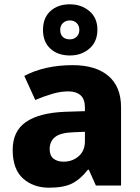

<svg xmlns="http://www.w3.org/2000/svg" viewBox="-20 -863 653 893"><path d="M318 -560Q425 -560 484 -510Q543 -460 543 -364V0H426L393 -74H389Q354 -29 315 -9.5Q276 10 208 10Q135 10 87 -33Q39 -76 39 -166Q39 -253 100.5 -295.5Q162 -338 281 -343L375 -346V-362Q375 -402 354.5 -420Q334 -438 298 -438Q262 -438 223 -426.5Q184 -415 144 -398L93 -510Q138 -534 195 -547Q252 -560 318 -560ZM324 -248Q261 -246 236 -225.5Q211 -205 211 -170Q211 -139 229 -125Q247 -111 275 -111Q317 -111 346 -136.5Q375 -162 375 -206V-250ZM305 -605Q249 -605 214.5 -636.5Q180 -668 180 -724Q180 -780 214.5 -811.5Q249 -843 305 -843Q358 -843 395.5 -811.5Q433 -780 433 -725Q433 -669 396 -637Q359 -605 305 -605ZM305 -680Q324 -680 336.5 -692Q349 -704 349 -724Q349 -744 336.5 -756Q324 -768 305 -768Q286 -768 273 -756Q260 -744 260 -724Q260 -704 271.5 -692Q283 -680 305 -680Z"/></svg>

Font: Noto Sans Gujarati ExtraBold
Style: Regular
Weight: 800
Designer: Jelle Bosma - Monotype Design Team, Universal Thirst
Foundry: Monotype Imaging Inc.
Version: Version 2.106; ttfautohint (v1.8.4.7-5d5b)